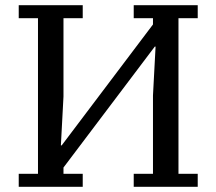

<svg xmlns="http://www.w3.org/2000/svg" viewBox="-20 -718 832 738"><path d="M52 -50H126V-648H52V-698H298V-648H224V-347L214 -159H217L568 -624V-648H494V-698H740V-648H666V-50H740V0H494V-50H568V-351L578 -539H575L224 -74V-50H298V0H52Z"/></svg>

Font: IBM Plex Serif Text
Style: Regular
Weight: 450
Designer: Mike Abbink, Paul van der Laan, Pieter van Rosmalen
Foundry: Bold Monday
Version: Version 3.001